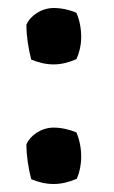

<svg xmlns="http://www.w3.org/2000/svg" viewBox="-20 -470 284 480"><path d="M46 -109C46 -80 51 -50 58 -22C75 -15 94 -10 114 -10C134 -10 153 -15 172 -23C179 -39 183 -58 183 -78C183 -100 179 -120 171 -139C154 -146 134 -151 114 -151C83 -151 55 -131 46 -109ZM46 -408C46 -379 51 -349 58 -321C75 -314 94 -309 114 -309C134 -309 152 -314 171 -322C178 -337 183 -357 183 -377C183 -399 179 -420 171 -438C156 -445 134 -450 114 -450C83 -450 55 -430 46 -408Z"/></svg>

Font: Rabbid Highway Sign IV
Style: Obl
Weight: 400
Foundry: Cannot Into Space Fonts
Version: Version 0.277